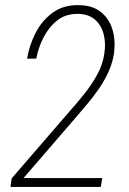

<svg xmlns="http://www.w3.org/2000/svg" viewBox="-20 -741 510 761"><path d="M385.3 -35.2 379.4 0H21.5L26.4 -34.2L256.8 -300.8Q285.2 -332.5 314.2 -368.9Q343.3 -405.3 365.5 -445.6Q387.7 -485.8 393.6 -529.3Q399.9 -568.8 391.1 -604.5Q382.3 -640.1 356.9 -662.8Q331.5 -685.5 288.1 -686Q239.7 -686.5 206.1 -659.4Q172.4 -632.3 151.9 -591.3Q131.3 -550.3 124 -508.8L87.4 -508.3Q95.7 -560.5 120.6 -609.6Q145.5 -658.7 187.7 -689.9Q230 -721.2 289.6 -720.7Q345.2 -720.7 378.9 -694.1Q412.6 -667.5 425.5 -624.5Q438.5 -581.5 432.1 -531.2Q426.8 -493.7 410.9 -458.3Q395 -422.9 372.6 -390.1Q350.1 -357.4 324.7 -327.4Q299.3 -297.4 275.4 -269.5L73.2 -35.2Z"/></svg>

Font: Roboto Condensed ExtraLight
Style: Italic
Weight: 250
Italic angle: -12°
Designer: Christian Robertson
Foundry: Google
Version: Version 3.008; 2023